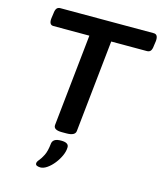

<svg xmlns="http://www.w3.org/2000/svg" viewBox="-134 -797 952 1129"><g transform="rotate(15 342.0 -232.5)"><path d="M288 2Q237 2 239 -28L298 -588H79Q51 -588 56 -630L60 -658Q62 -681 69.5 -690.5Q77 -700 91 -700H660Q688 -700 684 -658L680 -630Q678 -607 670.5 -597.5Q663 -588 648 -588H431L372 -27Q369 2 316 2ZM220 235Q209 235 199.5 231.5Q190 228 190 218Q190 208 201.5 195Q213 182 226 156.5Q239 131 244 83Q246 68 258.5 59.5Q271 51 298 51Q344 51 344 79Q344 103 332 130Q320 157 301 181Q282 205 260.5 220Q239 235 220 235Z"/></g></svg>

Font: Asap Expanded Expanded SemiBold
Style: Italic
Weight: 600
Width: 7
Italic angle: -6°
Designer: Pablo Cosgaya
Foundry: Omnibus-Type
Version: Version 3.001; ttfautohint (v1.8.4.7-5d5b)